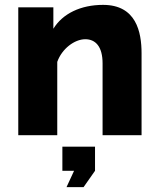

<svg xmlns="http://www.w3.org/2000/svg" viewBox="-20 -555 652 788"><path d="M561 0V-336C561 -424 539 -535 403 -535C311 -535 237 -499 199 -437V-525H55V0H215V-301C234 -355 286 -394 330 -394C372 -394 401 -364 401 -295V0ZM253 213H323L370 146V47H236V146H284Z"/></svg>

Font: FIGSv2-sans-serif ExtraBold
Style: Regular
Weight: 800
Designer: Matt McInerney, Pablo Impallari, Rodrigo Fuenzalida,Mirko Velimirovic
Foundry: Matt McInerney, Pablo Impallari, Rodrigo Fuenzalida
Version: Version 4.021;hotconv 1.0.109;makeotfexe 2.5.65596